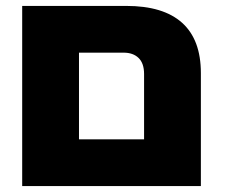

<svg xmlns="http://www.w3.org/2000/svg" viewBox="-20 -629 764 649"><path d="M55 0V-609H407Q532 -609 595.5 -552Q659 -495 659 -382V0ZM247 -158H467V-379Q467 -415 448.5 -433Q430 -451 398 -451H247Z"/></svg>

Font: Noto Sans Hebrew Black
Style: Regular
Weight: 900
Designer: Monotype Design Team
Foundry: Monotype Imaging Inc.
Version: Version 2.003